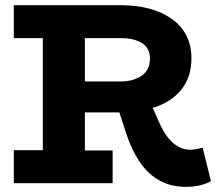

<svg xmlns="http://www.w3.org/2000/svg" viewBox="-20 -706 838 740"><path d="M761.2 -136.2 793 -7.8Q754.4 14.2 694.8 14.2Q667 13.7 642.3 8.1Q617.7 2.4 592 -12Q566.4 -26.4 544.4 -49.3Q522.5 -72.3 502 -108.9Q481.4 -145.5 465.8 -193.8L439.9 -272.9H307.1V-126H414.1V0H33.2V-127H145V-559.1H33.2V-686H443.8Q567.9 -686 642.8 -632.6Q717.8 -579.1 717.8 -481Q717.8 -408.7 678.5 -360.1Q639.2 -311.5 568.8 -290L591.8 -237.8Q638.7 -128.9 713.9 -128.9Q728 -128.9 761.2 -136.2ZM307.1 -559.1V-392.1H449.2Q467.8 -392.1 485.4 -396.5Q502.9 -400.9 520 -410.2Q537.1 -419.4 547.6 -437.7Q558.1 -456.1 558.1 -481Q558.1 -502.9 548.1 -519Q538.1 -535.2 521.2 -543.5Q504.4 -551.8 486.6 -555.4Q468.8 -559.1 449.2 -559.1Z"/></svg>

Font: BioRhyme ExtraBold
Style: Regular
Weight: 800
Designer: Aoife Mooney
Foundry: Aoife Mooney Type
Version: Version 1.500;PS 001.500;hotconv 1.0.88;makeotf.lib2.5.64775